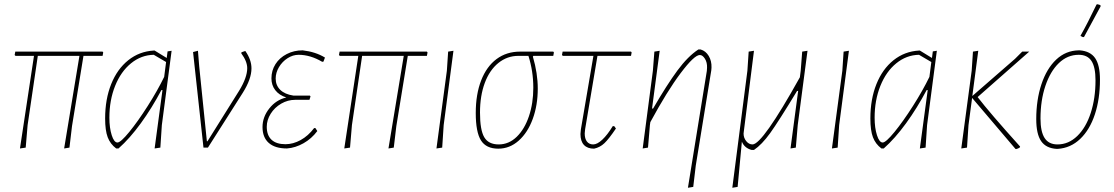

<svg xmlns="http://www.w3.org/2000/svg" viewBox="-20 -695 5244 904"><path d="M463 -432H373L319 -101L307 0L282 4L354 -432H158L110 -106L101 0L74 4L140 -432H53L49 -436L52 -452H463L466 -448Z M788 -456 742 -106 735 0 708 4 745 -271H740Q695 -186 643 -114.5Q591 -43 538 4H527Q499 -17 487 -49Q475 -81 475 -137Q475 -228 503.5 -299Q532 -370 584 -411.5Q636 -453 704 -457H708L765 -422L769 -453ZM753 -333 762 -403 704 -437Q645 -436 597 -397Q549 -358 522 -290.5Q495 -223 495 -141Q495 -93 506 -58.5Q517 -24 533 -24Q548 -24 588.5 -73.5Q629 -123 675.5 -196Q722 -269 753 -333Z M1164 -373Q1164 -323 1123 -258L959 0H938L889 -450L912 -456L918 -382L954 -30H957L1106 -268Q1144 -330 1144 -374Q1144 -406 1116 -444L1117 -449L1135 -455Q1164 -414 1164 -373Z M1510 -424 1503 -405 1497 -404Q1441 -437 1386 -437Q1359 -437 1334 -421Q1309 -405 1293.5 -379Q1278 -353 1278 -325Q1278 -293 1299.5 -272Q1321 -251 1361 -245H1439L1442 -241L1437 -225H1370Q1335 -225 1304 -207Q1273 -189 1254.5 -159.5Q1236 -130 1236 -98Q1236 -58 1258.5 -37Q1281 -16 1324 -16Q1360 -16 1395.5 -35.5Q1431 -55 1459 -92H1465L1474 -78Q1447 -42 1409 -20.5Q1371 1 1331 4Q1275 4 1245.5 -22Q1216 -48 1216 -97Q1216 -144 1248 -184.5Q1280 -225 1328 -236Q1294 -247 1276 -270.5Q1258 -294 1258 -326Q1258 -363 1277 -393Q1296 -423 1330 -440.5Q1364 -458 1405 -458Q1466 -451 1510 -424Z M1990 -432H1900L1846 -101L1834 0L1809 4L1881 -432H1685L1637 -106L1628 0L1601 4L1667 -432H1580L1576 -436L1579 -452H1990L1993 -448Z M2069 -106 2062 0 2035 4 2084 -362 2090 -452 2115 -456Z M2491 -432 2489 -428Q2512 -350 2512 -278Q2512 -200 2488.5 -135.5Q2465 -71 2422.5 -33Q2380 5 2326 5Q2269 5 2244.5 -34Q2220 -73 2220 -163Q2220 -251 2245.5 -316.5Q2271 -382 2318 -417Q2365 -452 2429 -452H2585L2588 -448L2585 -432ZM2468 -432H2421Q2368 -432 2326.5 -398.5Q2285 -365 2262.5 -304.5Q2240 -244 2240 -165Q2240 -83 2260 -49Q2280 -15 2328 -15Q2376 -15 2413 -51Q2450 -87 2470.5 -148Q2491 -209 2491 -282Q2491 -360 2468 -432Z M2735 -87 2733 -67Q2733 -42 2743.5 -28.5Q2754 -15 2773 -15Q2792 -15 2816 -37.5Q2840 -60 2865 -101H2872L2880 -90Q2847 -41 2826 -21Q2805 -1 2777 5Q2746 5 2729.5 -12.5Q2713 -30 2713 -64L2715 -86L2774 -432H2630L2626 -436L2629 -452H2951L2954 -448L2951 -432H2793Z M3330 -377 3329 -364 3256 84 3244 185 3219 189 3308 -361 3309 -376Q3310 -401 3299 -418.5Q3288 -436 3275 -436Q3249 -436 3185 -351Q3121 -266 3042 -120L3040 -106L3031 0L3006 4L3054 -362L3061 -452L3086 -456L3050 -184H3055Q3120 -296 3169.5 -363Q3219 -430 3268 -462H3279Q3303 -455 3317 -431.5Q3331 -408 3330 -377Z M3782 -456 3736 -106 3727 0 3702 4 3738 -267H3733Q3645 -122 3606 -68Q3567 -14 3530 11H3519Q3485 2 3473 -28L3453 185L3428 189L3499 -362L3505 -452L3530 -456L3482 -75Q3481 -72 3481 -66Q3481 -46 3493.5 -30.5Q3506 -15 3523 -15Q3570 -15 3746 -331L3750 -362L3757 -452Z M3931 -106 3924 0 3897 4 3946 -362 3952 -452 3977 -456Z M4391 -456 4345 -106 4338 0 4311 4 4348 -271H4343Q4298 -186 4246 -114.5Q4194 -43 4141 4H4130Q4102 -17 4090 -49Q4078 -81 4078 -137Q4078 -228 4106.5 -299Q4135 -370 4187 -411.5Q4239 -453 4307 -457H4311L4368 -422L4372 -453ZM4356 -333 4365 -403 4307 -437Q4248 -436 4200 -397Q4152 -358 4125 -290.5Q4098 -223 4098 -141Q4098 -93 4109 -58.5Q4120 -24 4136 -24Q4151 -24 4191.5 -73.5Q4232 -123 4278.5 -196Q4325 -269 4356 -333Z M4583 -238Q4638 -166 4783 -5L4782 -1Q4774 5 4764 7L4761 6L4557 -234L4540 -106L4533 0L4506 4L4555 -362L4561 -452L4586 -456L4558 -243L4759 -418L4793 -452H4826Z M5064 -458Q5114 -454 5136.5 -421Q5159 -388 5159 -320Q5159 -229 5135 -156.5Q5111 -84 5066 -41Q5021 2 4960 6H4955Q4905 3 4882 -30.5Q4859 -64 4859 -134Q4859 -225 4883.5 -298.5Q4908 -372 4953 -414.5Q4998 -457 5059 -458ZM4879 -137Q4879 -75 4898.5 -45Q4918 -15 4959 -15Q5011 -15 5052 -54.5Q5093 -94 5115.5 -163Q5138 -232 5138 -317Q5138 -379 5119 -408Q5100 -437 5059 -437Q5006 -437 4965.5 -398Q4925 -359 4902 -290.5Q4879 -222 4879 -137ZM5148 -675 5161 -671 5162 -665Q5139 -622 5084 -521L5079 -520L5067 -526Q5101 -586 5143 -674Z"/></svg>

Font: Luna Sans Thin
Style: Italic
Weight: 250
Italic angle: -7°
Designer: Juan Pablo del Peral
Foundry: Huerta Tipografica
Version: Version 2.001; ttfautohint (v1.5)